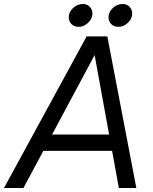

<svg xmlns="http://www.w3.org/2000/svg" viewBox="-55 -946 769 966"><path d="M631 0H543L509 -187H163L63 0H-35L381 -763H485ZM421 -669 207 -269H494ZM291 -859Q291 -886 313 -906Q335 -926 362 -926Q383 -926 396.5 -912Q410 -898 410 -878Q410 -852 388.5 -831.5Q367 -811 341 -811Q319 -811 305 -824.5Q291 -838 291 -859ZM491 -859Q491 -886 513 -906Q535 -926 562 -926Q583 -926 596.5 -912Q610 -898 610 -878Q610 -852 588.5 -831.5Q567 -811 541 -811Q519 -811 505 -824.5Q491 -838 491 -859Z"/></svg>

Font: Open Sauce One
Style: Italic
Weight: 400
Italic angle: -10°
Designer: Alfredo Marco Pradil
Foundry: Creative Sauce Fz LLC
Version: Version 1.477